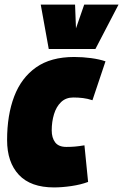

<svg xmlns="http://www.w3.org/2000/svg" viewBox="-20 -809 538 839"><path d="M216 10Q114 10 62.5 -45Q11 -100 11 -197Q11 -306 42 -387.5Q73 -469 137.5 -514.5Q202 -560 304 -560Q342 -560 378.5 -555Q415 -550 441 -541L384 -371Q363 -378 342.5 -380.5Q322 -383 300 -383Q268 -383 247 -363Q226 -343 216 -310Q206 -277 206 -239Q206 -207 221 -187Q236 -167 270 -167Q290 -167 307.5 -168.5Q325 -170 349 -174L365 -14Q333 -2 292 4Q251 10 216 10ZM498 -789 397 -595H193L158 -789H308L312 -685L348 -789Z"/></svg>

Font: Georama SemiCondensed Black
Style: Italic
Weight: 900
Width: 4
Italic angle: -9°
Designer: Jean-Baptiste Levee
Foundry: Production Type
Version: Version 1.000